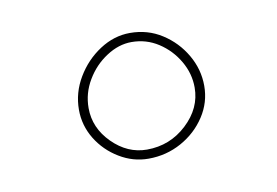

<svg xmlns="http://www.w3.org/2000/svg" viewBox="-39 -853 484 335"><g transform="rotate(-10 202.5 -685.0)"><path d="M318.8 -683.1Q318.8 -653.8 302.7 -629.2Q286.6 -604.5 259.8 -589.6Q232.9 -574.7 201.2 -574.7Q173.8 -574.7 149.7 -589.4Q125.5 -604 110.8 -627.9Q96.2 -651.9 96.2 -679.7Q96.2 -710 112.1 -736.6Q127.9 -763.2 153.3 -779.8Q178.7 -796.4 207 -796.4Q238.3 -796.4 263.4 -780.3Q288.6 -764.2 303.7 -738.3Q318.8 -712.4 318.8 -683.1ZM301.8 -683.1Q301.8 -708 288.8 -730.2Q275.9 -752.4 254.4 -766.4Q232.9 -780.3 207 -780.3Q184.1 -780.3 162.4 -766.1Q140.6 -752 127 -729Q113.3 -706.1 113.3 -679.7Q113.3 -644.5 140.1 -617.7Q167 -590.8 201.2 -590.8Q242.2 -590.8 272 -618.7Q301.8 -646.5 301.8 -683.1Z"/></g></svg>

Font: Mikhak-DS1-FD Thin
Style: Regular
Weight: 100
Designer: Amin Abedi
Version: Version 3.2